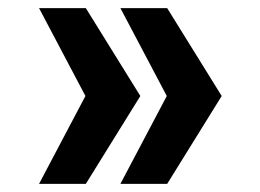

<svg xmlns="http://www.w3.org/2000/svg" viewBox="-20 -546 640 472"><path d="M325 -310 191 -526H76L190 -310L76 -94H191ZM525 -310 391 -526H276L390 -310L276 -94H391Z"/></svg>

Font: CommitMono
Style: 700Regular
Weight: 700
Monospace: yes
Designer: Eigil Nikolajsen
Foundry: Eigil Nikolajsen
Version: Version 1.143